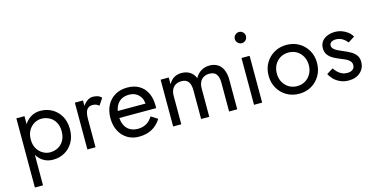

<svg xmlns="http://www.w3.org/2000/svg" viewBox="-86 -1154 3574 1823"><g transform="rotate(-15 1701.0 -242.5)"><path d="M70 220V-460H150V-381Q172 -418 207 -441Q250 -470 307 -470Q370 -470 421.5 -441Q473 -412 504 -358.5Q535 -305 535 -230Q535 -156 504 -102Q473 -48 421.5 -19Q370 10 307 10Q250 10 207 -19Q172 -42 150 -80V220ZM454 -230Q454 -283 432.5 -320Q411 -357 375.5 -376Q340 -395 297 -395Q262 -395 228 -376Q194 -357 172 -320Q150 -283 150 -230Q150 -177 172 -140Q194 -103 228 -84Q262 -65 297 -65Q340 -65 375.5 -84Q411 -103 432.5 -140Q454 -177 454 -230Z M725 0H645V-460H725V-407Q740 -430 759 -445Q790 -470 822 -470Q847 -470 868.5 -463.5Q890 -457 908 -438L864 -372Q848 -384 835 -389.5Q822 -395 802 -395Q772 -395 755 -380Q738 -365 731.5 -339Q725 -313 725 -280Z M1151 10Q1087 10 1037.5 -20.5Q988 -51 960.5 -105Q933 -159 933 -230Q933 -302 961.5 -356Q990 -410 1041.5 -440Q1093 -470 1161 -470Q1229 -470 1277.5 -441.5Q1326 -413 1352 -360Q1378 -307 1378 -234Q1378 -227 1377.5 -219.5Q1377 -212 1377 -210H1015Q1018 -172 1031 -143Q1048 -105 1081 -85Q1114 -65 1161 -65Q1208 -65 1244 -85.5Q1280 -106 1305 -148L1370 -107Q1334 -49 1279.5 -19.5Q1225 10 1151 10ZM1291 -278Q1288 -311 1275 -336Q1258 -366 1229 -383Q1200 -400 1161 -400Q1115 -400 1082.5 -380.5Q1050 -361 1033 -325Q1023 -304 1018 -278Z M2118 0H2038V-280Q2038 -339 2016.5 -367Q1995 -395 1950 -395Q1917 -395 1893 -381.5Q1869 -368 1856 -342Q1843 -316 1843 -280V0H1763V-280Q1763 -339 1741.5 -367Q1720 -395 1675 -395Q1642 -395 1618 -381.5Q1594 -368 1581 -342Q1568 -316 1568 -280V0H1488V-460H1568V-393Q1589 -432 1620.5 -451Q1652 -470 1695 -470Q1743 -470 1777.5 -447.5Q1812 -425 1828 -384Q1852 -427 1888 -448.5Q1924 -470 1970 -470Q2017 -470 2050 -449Q2083 -428 2100.5 -387.5Q2118 -347 2118 -290Z M2268 -650Q2268 -673 2284.5 -689Q2301 -705 2323 -705Q2346 -705 2362 -689Q2378 -673 2378 -650Q2378 -628 2362 -611.5Q2346 -595 2323 -595Q2301 -595 2284.5 -611.5Q2268 -628 2268 -650ZM2363 -460V0H2283V-460Z M2488 -230Q2488 -300 2519.5 -354Q2551 -408 2605 -439Q2659 -470 2726 -470Q2794 -470 2847.5 -439Q2901 -408 2932.5 -354Q2964 -300 2964 -230Q2964 -161 2932.5 -106.5Q2901 -52 2847.5 -21Q2794 10 2726 10Q2659 10 2605 -21Q2551 -52 2519.5 -106.5Q2488 -161 2488 -230ZM2569 -230Q2569 -182 2589.5 -145Q2610 -108 2645.5 -86.5Q2681 -65 2726 -65Q2771 -65 2806.5 -86.5Q2842 -108 2862.5 -145Q2883 -182 2883 -230Q2883 -278 2862.5 -315.5Q2842 -353 2806.5 -374Q2771 -395 2726 -395Q2681 -395 2645.5 -374Q2610 -353 2589.5 -315.5Q2569 -278 2569 -230Z M3093 -141Q3107 -120 3125 -102Q3143 -84 3166.5 -73.5Q3190 -63 3218 -63Q3252 -63 3271.5 -78.5Q3291 -94 3291 -121Q3291 -145 3275.5 -161.5Q3260 -178 3236 -189.5Q3212 -201 3185 -211Q3155 -223 3124.5 -239.5Q3094 -256 3073.5 -282.5Q3053 -309 3053 -349Q3053 -390 3074.5 -417Q3096 -444 3130.5 -457Q3165 -470 3202 -470Q3239 -470 3271.5 -458Q3304 -446 3329 -426Q3354 -406 3368 -380L3304 -339Q3285 -365 3256.5 -382Q3228 -399 3192 -399Q3167 -399 3149 -388Q3131 -377 3131 -354Q3131 -336 3145 -322Q3159 -308 3181 -297Q3203 -286 3227 -276Q3267 -260 3300 -241.5Q3333 -223 3352.5 -197Q3372 -171 3372 -130Q3372 -70 3328.5 -30Q3285 10 3214 10Q3168 10 3131 -6.5Q3094 -23 3068.5 -49Q3043 -75 3030 -102Z"/></g></svg>

Font: Jost
Style: Regular
Weight: 400
Version: Version 3.710